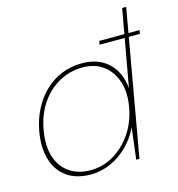

<svg xmlns="http://www.w3.org/2000/svg" viewBox="-108 -814 851 920"><g transform="rotate(-15 317.0 -354.0)"><path d="M431 -578 434 -596H634L631 -578ZM231 12Q158 12 111.5 -22Q65 -56 48 -115Q31 -174 44 -250Q54 -307 78.5 -355.5Q103 -404 139.5 -439.5Q176 -475 223 -494.5Q270 -514 326 -514Q407 -514 456.5 -467Q506 -420 513 -340L581 -720H601L474 0H458L477 -156Q454 -107 416 -69Q378 -31 330.5 -9.5Q283 12 231 12ZM235 -8Q297 -8 350.5 -40Q404 -72 441 -127Q478 -182 490 -251Q503 -322 485.5 -376.5Q468 -431 426.5 -462.5Q385 -494 323 -494Q261 -494 207 -464.5Q153 -435 116 -380.5Q79 -326 66 -251Q53 -177 70 -122.5Q87 -68 130 -38Q173 -8 235 -8Z"/></g></svg>

Font: DM Sans 16pt Thin
Style: Italic
Weight: 250
Italic angle: -10°
Version: Version 4.004;gftools[0.9.30]